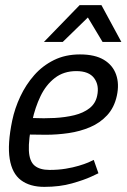

<svg xmlns="http://www.w3.org/2000/svg" viewBox="-20 -720 496 748"><path d="M345.2 -97 363.5 -45Q363.5 -45 335.8 -32Q308 -19 260.3 -5.5Q212.7 8 152.5 8L173.3 -58Q207.7 -58 236.2 -62.8Q264.7 -67.5 286.9 -74.2Q309.2 -80.8 324.2 -87.2Q339.3 -93.7 345.2 -97ZM27.5 -250H105.8Q90.5 -175.3 92.5 -133.5Q94.5 -91.7 114.8 -74.8Q135 -58 173.3 -58L152.5 8Q96.5 8 61.8 -18Q27 -44 17.8 -101Q8.5 -158 27.5 -250ZM291.5 -508Q349.8 -508 384.7 -487Q419.5 -466 432.3 -429.5Q445.2 -393 435.2 -347Q425.2 -301 397.5 -271Q369.8 -241 330.8 -224.5Q291.8 -208 247.4 -201.5Q203 -195 158.5 -195L81.5 -196L107.8 -260.2Q151 -258.2 192.8 -260.4Q234.7 -262.7 269.7 -271.2Q304.7 -279.8 328.5 -298.2Q352.3 -316.7 358.5 -347Q367.3 -387.8 346.9 -415.4Q326.5 -443 277.3 -443Q228.2 -443 193.6 -416.2Q159 -389.5 137.9 -345.5Q116.8 -301.5 105.8 -250H27.5Q37.5 -298 59.1 -344Q80.7 -390 113.2 -427Q145.7 -464 190.2 -486Q234.7 -508 291.5 -508ZM293.5 -700H375.2L452.8 -556.7H379.5ZM371.8 -700 224.5 -556.7H151.2L290.2 -700Z"/></svg>

Font: Epunda Slab Light
Style: Italic
Weight: 300
Italic angle: -12°
Designer: Simon Atzbach
Foundry: typofactur
Version: Version 1.102